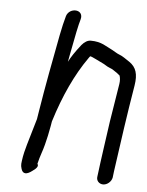

<svg xmlns="http://www.w3.org/2000/svg" viewBox="-50 -697 574 751"><g transform="rotate(5 237.0 -321.5)"><path d="M383 13C399 13 415 -1 418 -17L421 -42C437 -157 453 -271 472 -384C479 -428 471 -455 443 -474L422 -488C415 -493 408 -496 403 -498C392 -502 383 -509 373 -514C347 -526 329 -543 286 -543C274 -543 262 -536 251 -523C228 -494 213 -471 204 -453L209 -480C223 -555 233 -603 239 -622C251 -663 193 -667 181 -631C175 -610 169 -585 163 -554C144 -455 124 -350 108 -250L103 -219C77 -133 63 -83 61 -68C57 -41 55 -36 60 -20C66 0 81 1 103 -16C121 -28 126 -38 120 -45C128 -79 136 -95 143 -123C149 -147 154 -168 159 -197L162 -215C194 -319 235 -406 283 -474C286 -478 287 -480 289 -482C296 -482 326 -465 338 -460C348 -456 357 -448 368 -444C382 -439 386 -434 399 -426L410 -417C413 -408 414 -397 412 -384L388 -235C378 -162 367 -90 358 -16C355 0 367 13 383 13Z"/></g></svg>

Font: Squarish
Style: It
Weight: 400
Foundry: Cannot Into Space Fonts
Version: Version 0.272